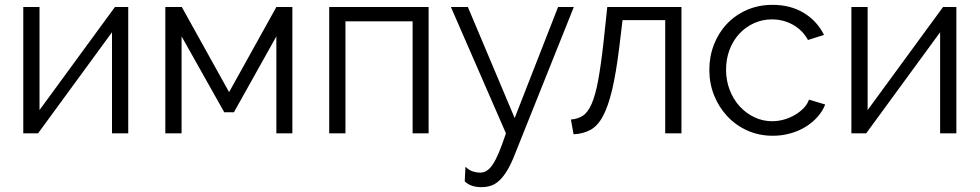

<svg xmlns="http://www.w3.org/2000/svg" viewBox="-20 -550 4042 792"><path d="M143 -96 454 -521H509V0H442V-417L137 0H76V-521H143Z M925 -170 1120 -521H1186V0H1120V-400L945 -87H905L729 -400V0H662V-521H730Z M1748 0H1682V-462H1405V0H1338V-521H1748Z M1900 138Q1915 152 1930 157Q1945 162 1962 162Q1975 162 1987.5 154.5Q2000 147 2012.5 128.5Q2025 110 2038 79Q2051 48 2067 0L1840 -521H1910L2103 -63L2282 -521H2347L2104 86Q2089 125 2073.5 151Q2058 177 2041.5 193Q2025 209 2006.5 215.5Q1988 222 1966 222Q1921 222 1897 198Z M2335 -57Q2363 -59 2384 -72.5Q2405 -86 2420.5 -121.5Q2436 -157 2447.5 -219Q2459 -281 2470 -380L2485 -521H2791V0H2724V-467H2548L2534 -351Q2521 -247 2505 -179.5Q2489 -112 2467.5 -71.5Q2446 -31 2416 -14.5Q2386 2 2346 4Z M2906 -262Q2906 -317 2925 -366Q2944 -415 2978.5 -451.5Q3013 -488 3061 -509Q3109 -530 3167 -530Q3241 -530 3296 -496.5Q3351 -463 3379 -406L3313 -385Q3291 -425 3251.5 -447.5Q3212 -470 3164 -470Q3124 -470 3089.5 -454Q3055 -438 3029.5 -410.5Q3004 -383 2989.5 -345Q2975 -307 2975 -262Q2975 -218 2990 -179Q3005 -140 3031 -111.5Q3057 -83 3091.5 -66.5Q3126 -50 3165 -50Q3190 -50 3214.5 -57Q3239 -64 3260 -76.5Q3281 -89 3296 -105Q3311 -121 3317 -139L3384 -119Q3373 -91 3352 -67.5Q3331 -44 3302.5 -26.5Q3274 -9 3239.5 0.5Q3205 10 3168 10Q3111 10 3063 -11.5Q3015 -33 2980 -70.5Q2945 -108 2925.5 -157Q2906 -206 2906 -262Z M3559 -96 3870 -521H3925V0H3858V-417L3553 0H3492V-521H3559Z"/></svg>

Font: PTCRaleway
Style: Regular
Weight: 400
Designer: Matt McInerney, Pablo Impallari, Rodrigo Fuenzalida
Foundry: Matt McInerney, Pablo Impallari, Rodrigo Fuenzalida
Version: Version 3.000g; ttfautohint (v1.5) -l 8 -r 28 -G 28 -x 14 -D